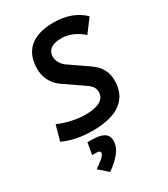

<svg xmlns="http://www.w3.org/2000/svg" viewBox="-236 -810 1058 1207"><g transform="rotate(-30 293.0 -207.0)"><path d="M232.4 9.8C413.1 9.8 507.8 -60.5 507.8 -196.3C507.8 -256.3 484.9 -303.7 420.9 -347.7L294.4 -434.6C261.2 -457.5 245.1 -488.3 245.1 -517.6C245.1 -566.9 281.7 -592.8 350.1 -592.8C401.9 -592.8 454.1 -570.8 502 -528.8L572.8 -623.5C520.5 -675.8 445.8 -703.1 356 -703.1C203.6 -703.1 122.1 -633.8 122.1 -500.5C122.1 -448.2 143.6 -388.2 200.2 -349.1L341.3 -252C372.6 -230.5 385.3 -211.4 385.3 -182.1C385.3 -128.4 335.9 -100.6 241.7 -100.6C181.2 -100.6 115.2 -114.7 48.8 -142.6L18.6 -33.2C76.2 -4.9 149.4 9.8 232.4 9.8ZM196.3 289.1C259.3 242.7 312.5 191.9 312.5 128.9C312.5 78.6 274.9 55.7 196.3 55.7H165.5L150.4 140.6H182.1C199.7 140.6 208.5 145.5 208.5 155.8C208.5 175.8 177.7 198.7 130.9 231.9Z"/></g></svg>

Font: Cascadia Mono PL SemiBold
Style: Italic
Weight: 600
Italic angle: -10°
Monospace: yes
Designer: Aaron Bell
Foundry: Saja Typeworks
Version: Version 2404.023